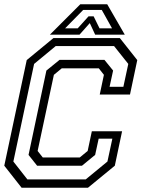

<svg xmlns="http://www.w3.org/2000/svg" viewBox="-20 -878 662 898"><path d="M81 0 0 -103 105 -597 230 -700H540.5L622 -597L588 -436H446.5L466 -528L442 -558.5H269L232 -528L156 -172L180 -141.5H353L390 -172L409.5 -264H551L517 -103L391.5 0ZM108 -39H381L482.5 -122.5L505.5 -229.5H441.5L425 -153.5L363.5 -103H153.5L113.5 -153.5L197 -548L258.5 -598H468.5L509 -548L492.5 -472H557L580 -579L513.5 -662.5H240.5L139.5 -579L42.5 -122.5ZM355.5 -858H481.5L563.5 -716H425L400 -770L352 -716H213.5ZM369 -831.5 284.5 -745.5H343.5L394 -801.5H418L445.5 -745.5H504L456 -831.5Z"/></svg>

Font: Tourney
Style: Italic
Weight: 400
Italic angle: -12°
Version: Version 1.015